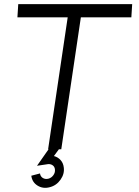

<svg xmlns="http://www.w3.org/2000/svg" viewBox="-20 -720 670 926"><path d="M617.5 -700 613.5 -636.5H370L275.5 0H212L306.5 -636.5H64L68 -700ZM219.5 183Q187.5 191.5 161.2 175.2Q135 159 131 127.5L173 116.5Q174.5 130.5 186 138Q197.5 145.5 213 142Q228 138 237.2 125.2Q246.5 112.5 245 98Q244 83.5 232.5 76.2Q221 69 205.5 72.5L158.5 79.5L232 -25.5L267 -4L240 32.5Q259 37.5 272 51.8Q285 66 287.5 87Q292 118 272 146.5Q252 175 219.5 183Z"/></svg>

Font: Urbanist Light
Style: Italic
Weight: 300
Italic angle: -8°
Designer: Corey Hu
Foundry: Corey Hu
Version: Version 1.330; ttfautohint (v1.8.4.7-5d5b)